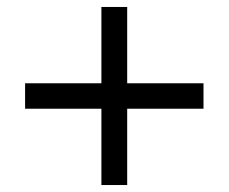

<svg xmlns="http://www.w3.org/2000/svg" viewBox="-20 -531 656 551"><path d="M271 0V-219H52V-292H271V-511H345V-292H564V-219H345V0Z"/></svg>

Font: Chivo Medium Light
Style: Regular
Weight: 300
Version: Version 2.002